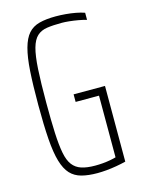

<svg xmlns="http://www.w3.org/2000/svg" viewBox="-109 -761 620 833"><g transform="rotate(-15 201.0 -344.0)"><path d="M224 8Q183 8 153 0Q123 -8 103.5 -29Q84 -50 72.5 -89Q61 -128 56.5 -190.5Q52 -253 52 -344Q52 -434 56 -495.5Q60 -557 71 -597Q82 -637 101 -658.5Q120 -680 150.5 -688Q181 -696 224 -696Q246 -696 269 -694Q292 -692 313.5 -688Q335 -684 352 -678V-646Q335 -651 315 -654.5Q295 -658 276 -660Q257 -662 243 -662Q203 -662 176 -658Q149 -654 131.5 -638Q114 -622 104.5 -588Q95 -554 91.5 -495Q88 -436 88 -344Q88 -264 90.5 -208.5Q93 -153 100 -117Q107 -81 122 -61.5Q137 -42 161.5 -34Q186 -26 223 -26Q240 -26 257.5 -27.5Q275 -29 291 -32Q307 -35 317 -38V-315H212V-349H353V-9Q333 -4 310 0Q287 4 265 6Q243 8 224 8Z"/></g></svg>

Font: Saira ExtraCondensed Thin
Style: Regular
Weight: 250
Width: 2
Designer: Hector Gatti with collaboration of the Omnibus-Type team
Foundry: Omnibus-Type
Version: Version 1.101